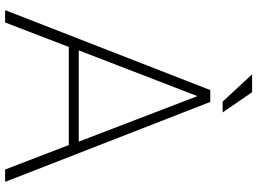

<svg xmlns="http://www.w3.org/2000/svg" viewBox="-144 -814 979 730"><g transform="rotate(90 345.0 -448.5)"><path d="M262 -918 366 -806H407L330 -918ZM322 -759 18 21H65L158 -221H531L624 21H671L367 -759ZM518 -259H171L345 -710Z"/></g></svg>

Font: LINE Seed JP_OTF Thin
Style: Regular
Weight: 250
Designer: LY Corporation & Fontrix & Fontworks
Version: Version 1.007